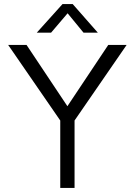

<svg xmlns="http://www.w3.org/2000/svg" viewBox="-20 -920 660 940"><path d="M600 -700H510L310 -400L110 -700H20L275 -330V0H345V-330ZM336 -900H286L160 -760H230L311 -855L389 -760H459Z"/></svg>

Font: Gully Light
Style: Regular
Weight: 300
Designer: jaikishan Patel
Foundry: MagicType
Version: Version 1.000;Glyphs 3.2 (3242)